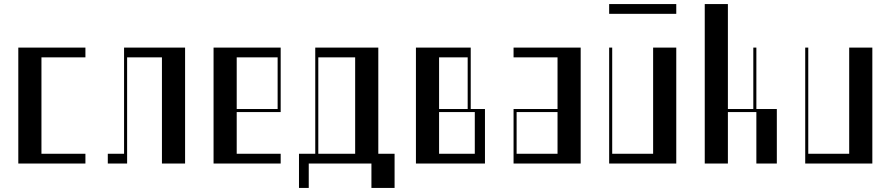

<svg xmlns="http://www.w3.org/2000/svg" viewBox="-20 -804 4379 944"><path d="M70 -570H400V-522H183.8V-48H400V0H70Z M890 0H776.2V-522H605V0H510V-48H590V-570H890Z M1030 -570H1360V-253H1143.8V-48H1360V0H1030ZM1345 -268V-522H1143.8V-268Z M1840 -48H1920V120H1806.2V0H1498V120H1450V-48H1530V-570H1840ZM1726.2 -48V-522H1545V-48Z M2025 -570H2294.4V-268H2364.4V0H2025ZM2314.4 -48V-253H2138.8V-48ZM2279.4 -268V-522H2138.8V-268Z M2505 -268H2721.2V-522H2505V-570H2835V0H2505ZM2721.2 -48V-253H2520V-48Z M2975 -570H2990V-48H3191.2V-570H3305V0H2975ZM2975 -784H3305V-736H2975Z M3445 -784H3558.8V-268H3683.8V-570H3698.8V-268H3799.4V0H3698.8V-253H3558.8V0H3445Z M3939 -570H3954V-48H4155.2V-570H4269V0H3939Z"/></svg>

Font: Facade Sud
Style: Regular
Weight: 100
Designer: Éléonore Fines
Foundry: Velvetyne Type Foundry
Version: Version 1.001;Glyphs 3.2 (3202)